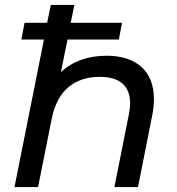

<svg xmlns="http://www.w3.org/2000/svg" viewBox="-20 -762 721 782"><path d="M415 -535C341 -535 277 -514 228 -468L255 -601H464L477 -669H268L283 -742H187L172 -669H80L67 -601H159L39 0H135L191 -280C214 -394 284 -449 387 -449C470 -449 510 -410 510 -341C510 -328 508 -313 505 -297L446 0H542L601 -297C605 -319 607 -340 607 -359C607 -472 535 -535 415 -535Z"/></svg>

Font: AWKNG-Font Medium
Style: Italic
Weight: 500
Italic angle: -11.3°
Designer: Awakening Church
Foundry: Awakening Church
Version: Version 1.700;PS 001.700;hotconv 1.0.88;makeotf.lib2.5.64775